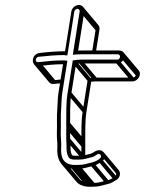

<svg xmlns="http://www.w3.org/2000/svg" viewBox="-20 -631 570 755"><path d="M230.6 -393.5H229.3C193.4 -393.5 163 -390.1 130.3 -386.5C126.2 -386 124.3 -386.9 122.9 -388.6C117.9 -394.5 122 -406.2 131.5 -407.6C164.3 -411.1 196.9 -414.4 231.8 -414.5C237.9 -412.9 236.5 -413.5 245 -413.4L272.3 -586C273.1 -590.9 279.6 -596.5 284.5 -596.5C289.4 -596.5 294.1 -590.9 293.3 -586L266.4 -415.8C275.9 -416.6 286.2 -417.5 296.1 -417.5H443.1C449.3 -417.5 452.8 -412.4 451.8 -406C450.9 -400.4 444.8 -396.5 443.1 -396.5H297.1C287.4 -396.5 275.9 -394.9 266.1 -393.3L245.6 -264C238.9 -221.4 241.1 -179.3 240.5 -142.8L240.7 -127.8C240.8 -111.2 239.7 -97.1 240.7 -80.4C243 -60.7 238.1 -31.2 249.5 -13.4C254.1 -5.6 262.4 -3.5 272.9 -3.5H291.9C312.5 -3.5 324.9 -9.8 339.8 -12.6C358.3 -16.4 365.9 -33.1 374.8 -22.4C387.2 -7.8 349.6 6.1 342.5 7.7C319.8 12.1 312.2 17.5 288.6 17.5H267.9C227 13.6 217.8 -13.2 220.6 -55.7C221.8 -75.2 218.2 -90.8 218.9 -107.9C220.2 -142.5 217.8 -172.1 220.7 -207.6C222.1 -225.3 221.9 -246.8 224.6 -264L245 -392.4L237.6 -392.5C237.4 -392.5 234.8 -393.2 233.9 -393.5ZM448.8 -432.5H301.8C297 -432.5 292.3 -432.4 287.3 -432.1L311.6 -586C313.8 -599.6 303.8 -611.5 290.2 -611.5C276.6 -611.5 262.8 -599.6 260.6 -586L235.8 -429.5C199.4 -429.2 168.4 -426.6 135.3 -422.5C100.8 -418.2 100.9 -367.1 133.1 -371.6C164.8 -375 192.6 -378.3 227.8 -378.5L209.6 -264C206.6 -245 206.9 -223.2 205.5 -206.4C202.5 -169.7 205 -139.5 203.7 -106.1C202.9 -86.8 206.4 -71 205.5 -54.3C202.2 -6.2 216.7 27.6 264.9 32.5H286.2C312.7 32.5 323.1 26.5 343.4 22.3C358.4 19.2 368 11.6 377.3 6.4C401.7 -7.5 392.8 -36.3 375.6 -39.8C358.3 -43.4 345.8 -28.9 338.9 -27.3C321.7 -23.2 311.2 -18.5 294.3 -18.5H275.3C266.8 -18.5 265.5 -19.1 264 -20.9C254.3 -32.4 258.6 -60 255.9 -83.8C254.9 -99.3 256 -112.9 255.9 -130.2L255.7 -145.1C256.3 -181.9 254.2 -223.6 260.6 -264L279.1 -380.5C283.8 -381.1 289.9 -381.5 294.8 -381.5H440.8C454.8 -381.5 468.2 -393.8 470.4 -407.5C472.6 -421.4 462.5 -432.5 448.8 -432.5ZM250 -12.7 253.5 -8.5 265.8 -19.2 262.3 -23.3ZM242.2 -76.7 301 -6.8 313.3 -17.4 254.5 -87.3ZM242.1 -123.7 301.6 -53 313.9 -63.6 254.4 -134.3ZM242 -138.7 301.5 -68 313.8 -78.6 254.3 -149.3ZM247 -258.7 306.5 -188 318.8 -198.6 259.3 -269.3ZM266.5 -381.7 326 -311 338.3 -321.6 278.8 -392.3ZM289.8 -383.7 349.3 -313 361.6 -323.6 302.1 -394.3ZM435.8 -383.7 495.3 -313 507.6 -323.6 448.1 -394.3ZM456.7 -402.2 516.2 -331.5 528.5 -342.1 469 -412.8ZM298 -580.7 357.5 -510 369.8 -520.6 310.3 -591.3ZM127.2 -373.7 186.7 -303 199 -313.6 139.5 -384.3ZM225.3 -380.7 229.5 -375.7 241.8 -386.3 237.6 -391.3ZM260.2 30.3 319.7 101 332 90.4 272.5 19.7ZM281.2 30.3 340.7 101 353 90.4 293.5 19.7ZM336.8 20.3 396.3 91 408.6 80.4 349.1 9.7ZM368.2 5.3 427.7 76 440 65.4 380.5 -5.3ZM374.8 -22.4 434.3 48.3C446.7 63 409.1 76.8 402 78.4C379.3 82.8 371.7 88.2 348.1 88.2H327.4C309 88.2 299.5 81.1 292.2 72.4L232.7 1.7L220.4 12.3L279.9 83C289.8 94.8 304.3 101.2 324.4 103.2H345.7C372.2 103.2 382.6 97.2 402.9 93C417.9 90 427.5 82.3 436.8 77.1C454.1 67.2 455 47.7 446.6 37.7L387.1 -33ZM225.1 -319.1C214.5 -318.1 204.2 -317 193.1 -315.7C189 -315.3 187.1 -316.2 185.7 -317.9L126.2 -388.6L113.9 -378L173.4 -307.3C177.5 -302.4 184.5 -299.9 192.6 -300.9C203.1 -302.1 213.9 -303.2 224.3 -304.2ZM294.4 -593.2 353.9 -522.4C355.8 -520.3 356.5 -517.5 356.2 -515.3L341.9 -425H356.9L371.2 -515.3C372.3 -522.3 370 -528.5 366.2 -533L306.7 -603.8ZM325.6 -322.6 305.2 -193.3C298.4 -150.7 300.6 -108.6 300 -72.1L300.2 -57.1C300.3 -40.8 299.2 -27 300.2 -10.7L315.3 -13.8C314.5 -29 315.5 -42.5 315.4 -59.5L315.2 -74.4C315.8 -111.2 313.8 -152.8 320.2 -193.3L338.6 -309.8C343.3 -310.4 349.4 -310.8 354.3 -310.8H500.3C514.3 -310.8 527.7 -323.1 529.9 -336.8C531 -343.7 529 -349.8 525.3 -354.2L465.8 -424.9L453.5 -414.3L513 -343.6C514.6 -341.7 515.3 -339.3 514.9 -336.8C514 -331.2 507.6 -325.8 502.6 -325.8H356.6C346.9 -325.8 335.4 -324.2 325.6 -322.6Z"/></svg>

Font: CiSf OpenHand
Style: GlsObl
Weight: 400
Foundry: Cannot Into Space Fonts
Version: Version 0.7892